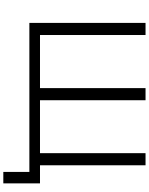

<svg xmlns="http://www.w3.org/2000/svg" viewBox="110 -850 897 1157"><g transform="rotate(90 558.5 -271.5)"><path d="M118 0H1016V157H1085V-64H976V-700H903V-64H584V-700H511V-64H191V-700H118Z"/></g></svg>

Font: Malon Grotesk
Style: Regular
Weight: 400
Designer: Julieta Ulanovsky
Foundry: Julieta Ulanovsky
Version: Version 7.200